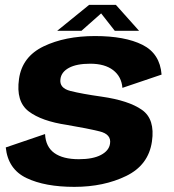

<svg xmlns="http://www.w3.org/2000/svg" viewBox="-20 -742 696 767"><path d="M277 4.5Q394.5 4.5 484 -39Q573.5 -82.5 587 -177Q600 -266 547 -303.2Q494 -340.5 385.5 -356Q307.5 -367 261.8 -378.5Q216 -390 221.5 -426.5Q225 -454.5 255.5 -471Q286 -487.5 340.5 -487.5Q398.5 -487.5 432 -461.8Q465.5 -436 469 -391L625.5 -444Q619 -528 549 -563Q479 -598 359.5 -598Q240 -598 154.2 -556.8Q68.5 -515.5 56 -427Q43 -336.5 94.5 -297.2Q146 -258 247.5 -243Q330 -229 377.8 -217.2Q425.5 -205.5 419.5 -168Q415.5 -140 383.2 -123Q351 -106 295 -106Q231.5 -106 197 -130.8Q162.5 -155.5 160 -206.5L3 -153Q12 -66 85.8 -30.8Q159.5 4.5 277 4.5ZM208.5 -619H305.5L384 -688.5L438.5 -619H535.5L443 -722.5H336Z"/></svg>

Font: Anybody Thin
Style: Bold Italic
Weight: 700
Italic angle: -10°
Version: Version 1.113;gftools[0.9.25]